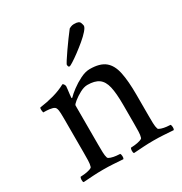

<svg xmlns="http://www.w3.org/2000/svg" viewBox="-154 -755 826 872"><g transform="rotate(-30 259.5 -319.0)"><path d="M356 -641Q382 -641 386.5 -628.5Q391 -616 391 -612Q391 -603 377 -587Q363 -571 342 -553.5Q321 -536 299.5 -520Q278 -504 262 -494Q246 -484 243 -484Q238 -484 236.5 -488.5Q235 -493 235 -497Q235 -499 245 -515Q255 -531 270.5 -553Q286 -575 301.5 -596.5Q317 -618 329 -633Q330 -634 338 -637.5Q346 -641 356 -641ZM315 -428Q368 -428 395 -406Q422 -384 431.5 -338Q441 -292 441 -221V-113Q441 -91 441.5 -72Q442 -53 446 -41Q448 -36 460.5 -32Q473 -28 487 -26.5Q501 -25 507 -25Q510 -21 510.5 -11Q511 -1 507 3Q477 1 454.5 -0.5Q432 -2 403 -2Q375 -2 352 -0.5Q329 1 299 3Q295 -1 295.5 -11Q296 -21 299 -25Q305 -25 319.5 -26.5Q334 -28 347 -32Q360 -36 361 -41Q365 -53 365.5 -72Q366 -91 366 -113V-211Q366 -272 358 -306.5Q350 -341 329 -356Q308 -371 270 -371Q252 -371 230.5 -359.5Q209 -348 193 -335Q177 -322 177 -317V-113Q177 -91 177.5 -72Q178 -53 182 -41Q184 -36 196.5 -32Q209 -28 223 -26.5Q237 -25 243 -25Q246 -21 246.5 -11Q247 -1 243 3Q213 1 190.5 -0.5Q168 -2 139 -2Q111 -2 88 -0.5Q65 1 35 3Q31 -1 31.5 -11Q32 -21 35 -25Q41 -25 55.5 -26.5Q70 -28 83 -32Q96 -36 97 -41Q101 -53 101.5 -72Q102 -91 102 -113V-291Q102 -301 101.5 -319Q101 -337 97 -346Q94 -355 80 -358.5Q66 -362 52 -362.5Q38 -363 34 -363Q33 -365 32 -375Q31 -385 34 -389Q72 -394 108 -404Q144 -414 173 -430Q177 -430 180.5 -424Q184 -418 184 -414Q184 -411 182.5 -398.5Q181 -386 179.5 -374Q178 -362 178 -358Q178 -354 180 -354Q181 -354 183 -356Q193 -367 215.5 -384Q238 -401 265 -414.5Q292 -428 315 -428Z"/></g></svg>

Font: Amiri
Style: Regular
Weight: 400
Designer: Khaled Hosny
Version: Version 0.114